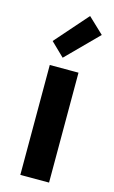

<svg xmlns="http://www.w3.org/2000/svg" viewBox="-123 -843 527 891"><g transform="rotate(15 141.0 -398.0)"><path d="M72 0V-528H210V0ZM56 -639 194 -796 269 -725 121 -576Z"/></g></svg>

Font: Oxanium
Style: Bold
Weight: 700
Designer: Severin Meyer
Version: Version 2.000